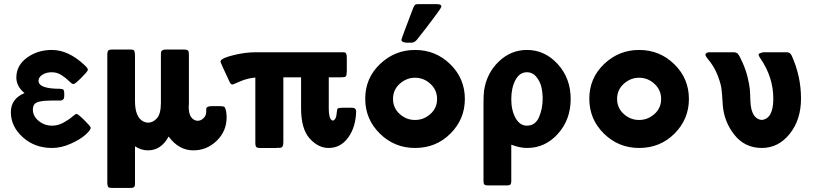

<svg xmlns="http://www.w3.org/2000/svg" viewBox="-20 -714 3993 941"><path d="M33.2 -164.1Q33.2 -230 100.1 -257.8Q60.1 -291 60.1 -334Q60.1 -393.1 112.1 -431.2Q164.1 -469.2 233.9 -469.2Q314.9 -469.2 393.1 -396Q407.2 -383.8 410.2 -375V-370.1Q407.2 -361.3 377.2 -331.5Q347.2 -301.8 340.1 -301.8Q333 -301.8 318.6 -316.4Q304.2 -331.1 282 -345.5Q259.8 -359.9 233.9 -359.9Q207 -359.9 188 -347.9Q168.9 -335.9 168.9 -317.9Q168.9 -278.8 274.9 -278.8Q289.1 -277.8 292 -272.9Q294.9 -268.1 294.9 -255.9Q294.9 -253.9 294.9 -252.9V-243.2Q294.9 -222.2 275.9 -221.2H229Q207 -220.2 196.5 -219.7Q186 -219.2 169.9 -215.1Q153.8 -210.9 147.5 -201.4Q141.1 -191.9 141.1 -176.8Q141.1 -144.5 169.7 -121.3Q198.2 -98.1 235.8 -98.1Q263.7 -98.1 290.3 -112.5Q316.9 -127 333.5 -141.4Q350.1 -155.8 355 -155.8Q361.8 -155.8 391.8 -126.5Q421.9 -97.2 424.8 -87.9Q423.8 -75.7 397.9 -52.7Q372.1 -29.8 325.9 -9.3Q279.8 11.2 234.9 11.2Q149.9 11.2 91.6 -41.5Q33.2 -94.2 33.2 -164.1Z M505.9 186V-450.2Q506.8 -462.4 511.2 -466.8Q515.6 -471.2 528.8 -471.2H618.7Q634.8 -471.2 637.7 -466.1Q640.6 -460.9 641.6 -444.8V-219.2Q641.6 -140.1 681.6 -119.1Q692.9 -113.3 705.6 -112.8Q729.5 -112.8 749 -134.3Q768.6 -155.8 768.6 -210V-449.2Q768.6 -456.1 769.5 -460Q770.5 -463.9 776.1 -467.5Q781.7 -471.2 791.5 -471.2H882.8Q894 -471.2 898.9 -468Q903.8 -464.8 904.3 -461.4Q904.8 -458 905.8 -449.2V-204.1Q905.8 -202.1 905.3 -197.5Q904.8 -192.9 904.8 -190.9Q904.8 -155.8 917.7 -138.9Q930.7 -122.1 948.7 -122.1Q964.8 -122.1 977.8 -135Q990.7 -147.9 990.7 -166V-179.2Q990.7 -194.3 1019.5 -193.8H1058.6Q1074.7 -193.8 1080.1 -189.5Q1085.4 -185.1 1088.9 -165Q1090.8 -148.9 1090.8 -140.1Q1090.8 -71.3 1042.2 -24.2Q993.7 22.9 927.7 22.9Q856 22.9 806.6 -44.9Q769.5 22.9 705.6 22.9Q671.4 22.9 641.6 2.9V185.1Q641.6 192.9 640.6 197Q639.6 201.2 635.3 204.1Q630.9 207 621.6 207H526.9Q514.6 207 510.7 202.6Q506.8 198.2 505.9 186Z M1060.5 -412.1 1062.5 -418Q1072.3 -431.2 1127.9 -444.6Q1183.6 -458 1235.4 -458H1658.7Q1666.5 -458 1670.4 -457Q1674.3 -456.1 1676.5 -450.9Q1678.7 -445.8 1678.7 -443.8Q1678.7 -441.9 1679.7 -433.1V-365.2Q1679.7 -363.3 1679.2 -359.1Q1678.7 -355 1678.7 -354Q1678.7 -342.8 1673.6 -338.9Q1668.5 -335 1649.4 -335H1591.3V-181.2Q1591.3 -133.3 1607.4 -124L1612.3 -123L1616.7 -125Q1627.9 -132.8 1629.6 -155.5Q1631.3 -178.2 1635.3 -182.1Q1640.1 -186 1660.6 -186H1704.6Q1724.6 -186 1725.6 -168.9Q1723.6 -90.8 1686.5 -39.8Q1649.4 11.2 1590.3 11.2Q1539.6 11.2 1497.6 -35.4Q1455.6 -82 1455.6 -184.1V-335H1368.7V-20Q1368.7 0 1363.3 5.9Q1360.4 8.8 1356 10Q1351.6 11.2 1346.4 10.5Q1341.3 9.8 1335.4 11.2H1255.4Q1240.2 11.2 1235.8 6.1Q1231.4 1 1231.4 -12.2V-334Q1190.4 -330.1 1156.5 -314.9Q1122.6 -299.8 1119.6 -299.8Q1112.8 -299.8 1107.4 -308.1Q1060.5 -407.2 1060.5 -412.1Z M1770 -230Q1770 -331.1 1842.5 -400.1Q1915 -469.2 2014.2 -469.2Q2115.2 -469.2 2186.8 -399.2Q2258.3 -329.1 2258.3 -229Q2258.3 -129.9 2187.7 -59.3Q2117.2 11.2 2014.2 11.2Q1913.1 11.2 1841.6 -59.3Q1770 -129.9 1770 -230ZM1906.2 -229Q1906.2 -185.1 1938.7 -155.5Q1971.2 -126 2014.2 -126Q2056.2 -126 2089.1 -155Q2122.1 -184.1 2122.1 -229Q2122.1 -272.9 2089.6 -303Q2057.1 -333 2014.2 -333Q1972.2 -333 1939.2 -303.5Q1906.2 -273.9 1906.2 -229ZM1947.3 -519Q1947.3 -523.9 2005.4 -675.8Q2010.3 -687 2014.6 -690.4Q2019 -693.8 2030.3 -693.8H2120.1Q2121.1 -693.8 2124.5 -693.4Q2127.9 -692.9 2129.6 -692.9Q2131.3 -692.9 2133.8 -692.4Q2136.2 -691.9 2137.7 -690.9Q2139.2 -689.9 2140.6 -689Q2142.1 -688 2142.6 -686Q2143.1 -684.1 2143.1 -681.2Q2143.1 -674.3 2070.3 -579.1Q2042.5 -543 2023.9 -520Q2011.7 -504.9 1997.1 -504.9H1971.2Q1947.3 -506.8 1947.3 -519Z M2349.6 173.8V-207Q2349.6 -250 2352.5 -271Q2365.7 -356 2424.8 -412.6Q2483.9 -469.2 2562.5 -469.2Q2650.4 -469.2 2713.6 -399.7Q2776.9 -330.1 2776.9 -229Q2776.9 -127.9 2714.4 -58.3Q2651.9 11.2 2563.5 11.2Q2527.3 11.2 2485.8 -4.9V173.8Q2485.8 185.1 2481.7 189.9Q2477.5 194.8 2465.8 194.8H2370.6Q2358.4 194.8 2354 190.4Q2349.6 186 2349.6 173.8ZM2562.5 -98.1Q2603.5 -98.1 2621.6 -139.6Q2639.6 -181.2 2639.6 -230Q2639.6 -258.8 2633.8 -285.9Q2627.9 -313 2609.4 -336.4Q2590.8 -359.9 2562.5 -359.9Q2526.4 -359.9 2506.1 -321.5Q2485.8 -283.2 2485.8 -228Q2485.8 -172.9 2506.8 -135.5Q2527.8 -98.1 2562.5 -98.1Z M2868.2 -230Q2868.2 -331.1 2940.7 -400.1Q3013.2 -469.2 3112.3 -469.2Q3213.4 -469.2 3284.9 -399.2Q3356.4 -329.1 3356.4 -229Q3356.4 -129.9 3285.9 -59.3Q3215.3 11.2 3112.3 11.2Q3011.2 11.2 2939.7 -59.3Q2868.2 -129.9 2868.2 -230ZM3004.4 -229Q3004.4 -185.1 3036.9 -155.5Q3069.3 -126 3112.3 -126Q3154.3 -126 3187.3 -155Q3220.2 -184.1 3220.2 -229Q3220.2 -272.9 3187.7 -303Q3155.3 -333 3112.3 -333Q3070.3 -333 3037.4 -303.5Q3004.4 -273.9 3004.4 -229Z M3437 -444.8Q3439 -458 3458 -458H3574.7Q3588.9 -458 3596.4 -450Q3604 -441.9 3619.9 -406Q3635.7 -370.1 3644.3 -334.5Q3652.8 -298.8 3654.8 -277.3Q3656.7 -255.9 3657.7 -217.8Q3661.6 -131.8 3712.9 -126Q3770 -131.8 3770 -230Q3770 -335 3708 -425.8Q3695.8 -442.9 3698.7 -450.2Q3712.9 -457 3720.7 -458H3835.9Q3852.1 -458 3859.9 -441.9Q3905.8 -340.8 3905.8 -231Q3905.8 -127 3850.3 -57.9Q3794.9 11.2 3713.9 11.2Q3629.9 11.2 3578.4 -54.4Q3526.9 -120.1 3522 -204.1Q3519 -257.3 3515.4 -282.7Q3511.7 -308.1 3495.4 -349.1Q3479 -390.1 3447.8 -426.8Q3439 -438 3437 -444.8Z"/></svg>

Font: CMU Sans Serif
Style: Bold
Weight: 700
Version: Version 0.7.0